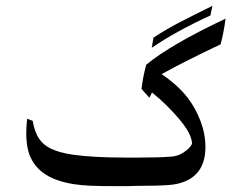

<svg xmlns="http://www.w3.org/2000/svg" viewBox="-20 -632 813 658"><path d="M92 -218Q98 -182 113 -158Q128 -135 155.5 -122Q183 -109 229 -102Q299 -92 407 -92H459Q527 -92 562 -95Q587 -95 609 -109.5Q631 -124 638 -139Q638 -172 595 -223Q552 -274 501 -315L492 -297L465 -327Q469 -364 481 -410Q564 -479 753 -568Q747 -521 736 -480Q615 -423 534 -378Q591 -339 623 -297Q650 -262 667 -217.5Q684 -173 684 -128Q684 -68 652 -35.5Q620 -3 560 2Q521 5 444 5Q428 6 397 6Q322 6 290 4.5Q258 3 232 -1Q165 -12 127.5 -40Q90 -68 77 -114Q70 -141 70 -176Q70 -200 73 -225ZM506 -503Q550 -532 596.5 -556Q643 -580 708 -612L701 -579Q581 -524 500 -468Z"/></svg>

Font: Mirza
Style: Regular
Weight: 400
Designer: Arabic design by Kourosh Beigpour, Latin design by Eduardo Tunni, engineering by Lasse Fister
Version: Version 1.0010g